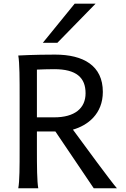

<svg xmlns="http://www.w3.org/2000/svg" viewBox="-20 -1011 677 1031"><path d="M178.2 -305.2H277.3L483.4 0H607.9C581.5 -28.8 429.7 -235.4 371.6 -314.9C450.7 -337.4 532.2 -398.9 532.2 -517.6C532.2 -658.7 427.7 -717.8 275.9 -717.8C161.6 -717.8 78.1 -712.9 78.1 -712.9C85.4 -673.8 85.4 -584 85.4 -488.3V-212.4C85.4 -116.2 85.4 -39.1 78.1 0H185.5C178.7 -38.1 178.2 -116.2 178.2 -212.4ZM178.2 -637.2C204.1 -638.2 236.8 -639.6 271 -639.6C390.6 -639.6 439.5 -593.8 439.5 -510.3C439.5 -429.2 380.9 -380.9 271 -380.9H178.2ZM380.9 -991.2 210 -781.2H288.1L493.2 -991.2Z"/></svg>

Font: Andika
Style: Regular
Weight: 400
Designer: Victor Gaultney, Annie Olsen, Julie Remington, Don Collingsworth, Eric Hays
Foundry: SIL International
Version: Version 1.000